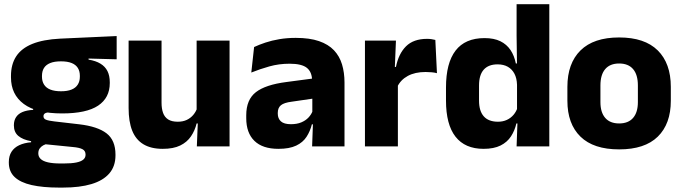

<svg xmlns="http://www.w3.org/2000/svg" viewBox="-20 -680 3170 892"><path d="M268.5 -153Q150 -153 90.5 -197Q31 -241 31 -320.5V-327Q31 -381 55.2 -418.2Q79.5 -455.5 130 -476Q180.5 -496.5 259.5 -500.5L522 -512.5V-404.5L391.5 -408V-403Q425 -397.5 446.8 -384.2Q468.5 -371 479.2 -349.8Q490 -328.5 490 -297.5V-294Q490 -225.5 435.8 -189.2Q381.5 -153 268.5 -153ZM261 79.5H276Q312 79.5 334.2 75Q356.5 70.5 367 61.5Q377.5 52.5 377.5 39V38Q377.5 20.5 362.8 13Q348 5.5 318.5 3L173.5 -11.5L207 -13.5Q192 -11 181.2 -5Q170.5 1 164.2 10Q158 19 158 32V33Q158 48 169 58.5Q180 69 202.8 74.2Q225.5 79.5 261 79.5ZM253.5 191.5Q179.5 191.5 127.2 179.8Q75 168 48 142.5Q21 117 21 75V73Q21 44.5 33.5 25Q46 5.5 69.5 -5.5Q93 -16.5 124.5 -19V-24Q86 -31 65.2 -48.5Q44.5 -66 44.5 -97.5V-98Q44.5 -120.5 54.8 -136Q65 -151.5 85 -159.8Q105 -168 134 -169.5V-186L247 -157.5L214 -158Q196.5 -158 189.2 -153.5Q182 -149 182 -140V-139.5Q182 -128.5 193.8 -123.8Q205.5 -119 232 -116L348.5 -102.5Q433.5 -92.5 475 -60.5Q516.5 -28.5 516.5 38.5V41.5Q516.5 92.5 487.8 125.8Q459 159 404.8 175.2Q350.5 191.5 272.5 191.5ZM263.5 -256Q293 -256 312.2 -263.8Q331.5 -271.5 341.2 -286.8Q351 -302 351 -323.5V-328Q351 -349.5 341.5 -364.5Q332 -379.5 312.8 -387.2Q293.5 -395 263.5 -395H263Q232.5 -395 213 -387Q193.5 -379 184.2 -364Q175 -349 175 -327.5V-323.5Q175 -302 184.8 -286.8Q194.5 -271.5 214 -263.8Q233.5 -256 263.5 -256Z M730.5 -491.5V-202.5Q730.5 -175.5 737.5 -155.8Q744.5 -136 761 -125.2Q777.5 -114.5 806 -114.5Q830 -114.5 847.8 -123Q865.5 -131.5 877.8 -146Q890 -160.5 896 -178L919.5 -106.5H893.5Q885.5 -73.5 867.2 -46.5Q849 -19.5 817.2 -4Q785.5 11.5 736 11.5Q681.5 11.5 646.2 -9.8Q611 -31 594.2 -73Q577.5 -115 577.5 -178V-491.5ZM1046.5 -491.5V0H894.5L899.5 -123L893.5 -137V-491.5Z M1430 0 1434.5 -123 1431 -130.5V-284L1430 -304Q1430 -345 1406 -364.5Q1382 -384 1325.5 -384Q1276 -384 1231.5 -371.5Q1187 -359 1147.5 -343L1160.5 -461.5Q1184 -472.5 1213.2 -482.2Q1242.5 -492 1278 -498Q1313.5 -504 1354 -504Q1418.5 -504 1462 -489Q1505.5 -474 1531.5 -446.5Q1557.5 -419 1569 -380.8Q1580.5 -342.5 1580.5 -296.5V0ZM1273.5 11.5Q1200 11.5 1162 -25.5Q1124 -62.5 1124 -131V-144.5Q1124 -217 1168.8 -251.8Q1213.5 -286.5 1311 -299L1443 -316.5L1452 -224.5L1335 -207.5Q1299.5 -203 1285 -191Q1270.5 -179 1270.5 -155.5V-152Q1270.5 -129.5 1285 -116.2Q1299.5 -103 1331.5 -103Q1359.5 -103 1379.8 -111.5Q1400 -120 1413 -133.8Q1426 -147.5 1432.5 -164.5L1454 -102.5H1429Q1421 -70.5 1404.2 -44.5Q1387.5 -18.5 1356 -3.5Q1324.5 11.5 1273.5 11.5Z M1825.5 -276 1783.5 -369H1819.5Q1831.5 -430 1866.2 -464.8Q1901 -499.5 1964.5 -499.5Q1975.5 -499.5 1984.8 -498Q1994 -496.5 2002.5 -494.5L2010 -340Q1999.5 -343 1985.5 -344.2Q1971.5 -345.5 1957 -345.5Q1908 -345.5 1874.5 -327.2Q1841 -309 1825.5 -276ZM1675.5 0V-491.5H1819.5L1813 -334.5L1828.5 -332.5V0Z M2226.5 11.5Q2140.5 11.5 2096.2 -45Q2052 -101.5 2052 -213V-273.5Q2052 -387 2096.5 -445Q2141 -503 2231 -503Q2275 -503 2304.5 -488.5Q2334 -474 2351.8 -447.5Q2369.5 -421 2376.5 -385H2418L2382 -286Q2381 -316.5 2370 -337.5Q2359 -358.5 2339.2 -369.8Q2319.5 -381 2291.5 -381Q2249.5 -381 2227.5 -356.5Q2205.5 -332 2205.5 -283V-212.5Q2205.5 -164 2227.8 -139.2Q2250 -114.5 2293.5 -114.5Q2316.5 -114.5 2334.8 -123Q2353 -131.5 2365.8 -146.5Q2378.5 -161.5 2384.5 -180.5L2422 -106.5H2379Q2371.5 -73.5 2354 -46.5Q2336.5 -19.5 2305.5 -4Q2274.5 11.5 2226.5 11.5ZM2380 0 2384.5 -124.5 2382 -150.5V-349.5V-371L2380 -513.5V-660.5H2532V0Z M2856.5 14Q2737.5 14 2676.8 -45.2Q2616 -104.5 2616 -212V-276.5Q2616 -385.5 2677 -445.8Q2738 -506 2856.5 -506Q2975 -506 3035.8 -445.8Q3096.5 -385.5 3096.5 -276.5V-212Q3096.5 -104.5 3036 -45.2Q2975.5 14 2856.5 14ZM2856.5 -106.5Q2899 -106.5 2921.2 -132.2Q2943.5 -158 2943.5 -205.5V-283Q2943.5 -333 2921.2 -359Q2899 -385 2856.5 -385Q2814 -385 2791.8 -359Q2769.5 -333 2769.5 -283V-205.5Q2769.5 -158 2791.8 -132.2Q2814 -106.5 2856.5 -106.5Z"/></svg>

Font: Anek Tamil Medium
Style: Bold
Weight: 700
Version: Version 1.003